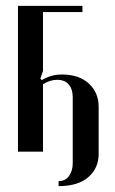

<svg xmlns="http://www.w3.org/2000/svg" viewBox="-20 -515 391 652"><path d="M126 -474V-274L117 -248L122 -243Q137 -252 153.5 -257Q170 -262 190 -262Q249 -262 282 -231Q315 -200 315 -153V8Q315 56 280 86.5Q245 117 179 117V100Q202 100 214.5 82.5Q227 65 227 39V-185Q227 -212 213.5 -228Q200 -244 174 -244Q162 -244 149.5 -240Q137 -236 126 -229V0H41V-495H260V-474Z"/></svg>

Font: Moniqa SemBd Heading
Style: Regular
Weight: 600
Designer: Rajesh Rajput
Foundry: Rajesh Rajput
Version: Version 1.000